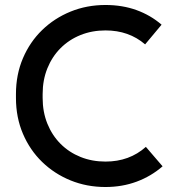

<svg xmlns="http://www.w3.org/2000/svg" viewBox="-20 -735 691 770"><path d="M403 15Q328 15 263 -11.5Q198 -38 149 -85.5Q100 -133 72 -198.5Q44 -264 44 -342V-358Q44 -436 72 -501.5Q100 -567 149 -614.5Q198 -662 263 -688.5Q328 -715 403 -715Q471 -715 527.5 -694.5Q584 -674 628 -636L562 -557Q497 -613 403 -613Q349 -613 303 -594.5Q257 -576 223 -542Q189 -508 170 -461Q151 -414 151 -358V-342Q151 -286 170 -239Q189 -192 223 -158Q257 -124 303 -105.5Q349 -87 403 -87Q499 -87 565 -146L632 -68Q586 -28 528 -6.5Q470 15 403 15Z"/></svg>

Font: SUSE Thin Medium
Style: Regular
Weight: 500
Version: Version 1.000